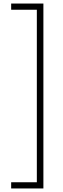

<svg xmlns="http://www.w3.org/2000/svg" viewBox="-20 -820 354 1084"><path d="M43 244V209H188V-765H43V-800H225V244Z"/></svg>

Font: Noto Sans Tamil SemiCondensed ExtraLight
Style: Regular
Weight: 200
Width: 4
Designer: Jelle Bosma - Monotype Design Team
Foundry: Monotype Imaging Inc.
Version: Version 2.004; ttfautohint (v1.8.4.7-5d5b)